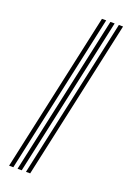

<svg xmlns="http://www.w3.org/2000/svg" viewBox="-184 -866 779 1131"><g transform="rotate(20 205.0 -300.0)"><path d="M135.8 200 354.2 -800H380.5L162.2 200ZM30 200 248.2 -800H274.8L56.5 200ZM83 200 301.2 -800H327.8L109.2 200Z"/></g></svg>

Font: Big Shoulders Inline Text ExtraBold
Style: Regular
Weight: 800
Designer: Patric King
Foundry: XO Type Co
Version: Version 1.000